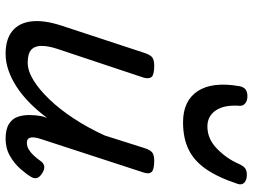

<svg xmlns="http://www.w3.org/2000/svg" viewBox="-129 -759 904 686"><g transform="rotate(90 323.0 -416.0)"><path d="M172 16Q121 16 91.5 -7.5Q62 -31 56.5 -75.5Q51 -120 71 -182L170 -483Q177 -503 186.5 -509Q196 -515 215 -515Q247 -515 255 -505.5Q263 -496 257 -476L155 -170Q144 -137 144 -112.5Q144 -88 158 -75.5Q172 -63 204 -63Q233 -63 266.5 -83.5Q300 -104 335 -140.5Q370 -177 403 -227Q436 -277 464 -338L510 -483Q517 -503 526.5 -509Q536 -515 555 -515Q586 -515 594.5 -505.5Q603 -496 596 -476L477 -111Q472 -97 471 -85Q470 -73 474.5 -66.5Q479 -60 490 -60Q503 -60 514.5 -67Q526 -74 536.5 -85.5Q547 -97 556 -110Q563 -120 574 -122Q585 -124 600 -114Q615 -104 616.5 -94.5Q618 -85 612 -75Q602 -58 583 -36.5Q564 -15 537 0.5Q510 16 476 16Q442 16 423 4Q404 -8 397.5 -27Q391 -46 391 -68.5Q391 -91 395 -113L401 -132Q375 -97 347 -69.5Q319 -42 289.5 -23Q260 -4 230.5 6Q201 16 172 16ZM417 -618Q340 -618 305.5 -670.5Q271 -723 288 -820Q291 -835 300 -841.5Q309 -848 324 -848Q340 -848 349.5 -840Q359 -832 358 -820Q354 -765 374.5 -735Q395 -705 432 -705Q476 -705 511 -739Q546 -773 565 -816Q573 -834 581.5 -840Q590 -846 604 -846Q623 -846 632.5 -837Q642 -828 637 -813Q613 -741 583 -698.5Q553 -656 512.5 -637Q472 -618 417 -618Z"/></g></svg>

Font: Playwrite CU
Style: Regular
Weight: 400
Designer: Veronika Burian, José Scaglione
Foundry: TypeTogether
Version: Version 1.002